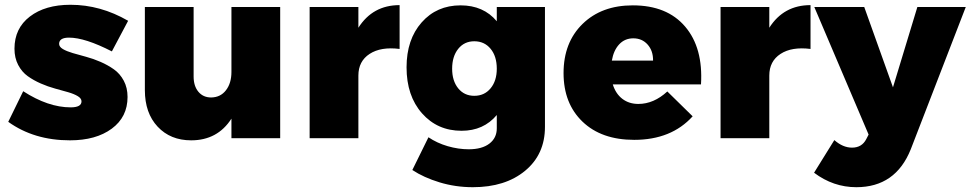

<svg xmlns="http://www.w3.org/2000/svg" viewBox="-20 -573 4024 796"><path d="M443.8 -359.9Q332.5 -417 266.1 -417Q225.1 -417 225.1 -391.1Q225.1 -378.9 240.7 -369.6Q256.3 -360.4 281.5 -353Q306.6 -345.7 336.7 -337.6Q366.7 -329.6 397 -316.4Q427.2 -303.2 452.4 -285.4Q477.5 -267.6 493.2 -238.3Q508.8 -209 508.8 -170.9Q508.8 -87.9 443.4 -39.6Q377.9 8.8 270 8.8Q121.1 8.8 14.2 -67.9L76.2 -194.8Q179.7 -127.9 272.9 -127.9Q317.9 -127.9 317.9 -152.8Q317.9 -165 302.5 -174.3Q287.1 -183.6 262.7 -190.7Q238.3 -197.8 208.5 -205.8Q178.7 -213.9 149.2 -226.8Q119.6 -239.7 95.2 -257.1Q70.8 -274.4 55.4 -303.7Q40 -333 40 -371.1Q40 -455.6 103.8 -504.4Q167.5 -553.2 272 -553.2Q396.5 -553.2 511.2 -486.8Z M939.5 -543.9H1141.6V0H939.5V-81.1Q881.8 8.8 772.5 8.8Q686.5 8.8 633.5 -47.9Q580.6 -104.5 580.6 -199.2V-543.9H782.7V-255.9Q782.7 -216.3 802.5 -192.6Q822.3 -168.9 855.5 -168.9Q894 -169.4 916.7 -198.7Q939.5 -228 939.5 -274.9Z M1465.8 -458Q1525.4 -551.8 1636.7 -551.8V-370.1Q1559.1 -379.9 1512.5 -349.6Q1465.8 -319.3 1465.8 -259.8V0H1263.7V-543.9H1465.8Z M2039.6 -543.9H2239.3V-46.9Q2239.3 66.9 2157 135Q2074.7 203.1 1940.4 203.1Q1868.7 203.1 1802.7 183.1Q1736.8 163.1 1689.5 131.8L1756.3 -3.9Q1791.5 20 1835.9 33Q1880.4 45.9 1923.3 45.9Q1978 45.9 2008.8 22.5Q2039.6 -1 2039.6 -41V-96.2Q1984.9 -30.8 1893.6 -30.8Q1793.5 -30.8 1729.5 -103.3Q1665.5 -175.8 1665.5 -293.9Q1665.5 -409.2 1728 -480Q1790.5 -550.8 1889.6 -550.8Q1984.4 -550.8 2039.6 -484.9ZM1946.3 -175.8Q1988.3 -175.8 2013.9 -206.8Q2039.6 -237.8 2039.6 -288.1Q2039.6 -339.8 2013.9 -370.8Q1988.3 -401.9 1946.3 -401.9Q1904.8 -401.9 1879.6 -370.4Q1854.5 -338.9 1854.5 -288.1Q1854.5 -237.8 1879.6 -206.8Q1904.8 -175.8 1946.3 -175.8Z M2603.5 -550.8Q2745.6 -550.8 2820.6 -462.6Q2895.5 -374.5 2886.2 -223.1H2520.5Q2532.7 -184.1 2560.3 -163.1Q2587.9 -142.1 2626.5 -142.1Q2690.4 -142.1 2746.6 -193.8L2851.6 -90.8Q2763.2 6.8 2609.4 6.8Q2473.6 6.8 2395 -68.6Q2316.4 -144 2316.4 -270Q2316.4 -397 2395.3 -473.9Q2474.1 -550.8 2603.5 -550.8ZM2687.5 -321.8Q2688 -362.3 2665 -388.2Q2642.1 -414.1 2605.5 -414.1Q2570.3 -414.1 2547.1 -389.2Q2523.9 -364.3 2516.6 -321.8Z M3169.4 -458Q3229 -551.8 3340.3 -551.8V-370.1Q3262.7 -379.9 3216.1 -349.6Q3169.4 -319.3 3169.4 -259.8V0H2967.3V-543.9H3169.4Z M3755.9 45.9Q3692.9 203.1 3530.3 203.1Q3434.6 203.1 3355 143.1L3439 7.8Q3474.6 39.1 3512.2 39.1Q3553.2 39.1 3571.3 3.9L3581.1 -15.1L3356 -543.9H3563L3682.1 -210.9L3783.2 -543.9H3983.9Z"/></svg>

Font: Montserrat arm ExtraBold
Style: Regular
Weight: 800
Designer: Julieta Ulanovsky
Foundry: Julieta Ulanovsky
Version: Version 6.000;PS 006.000;hotconv 1.0.88;makeotf.lib2.5.64775